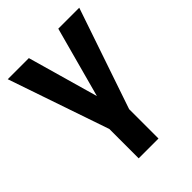

<svg xmlns="http://www.w3.org/2000/svg" viewBox="-209 -637 943 943"><g transform="rotate(-45 262.5 -165.5)"><path d="M160.9 -530.3 265.4 -162.1 365.3 -530.3H510.9L331.8 -4.7V199.2H194.2V-4.7L14.3 -530.3Z"/></g></svg>

Font: Pretendard GOV Variable
Style: Regular
Weight: 400
Designer: Base glyphs from Inter by Rasmus Andersson; Hangul glyphs from Noto Sans CJK(Source Han Sans) by Jang Soo-young and Kang
Foundry: Kil Hyung-jin
Version: Version 1.307;Glyphs 3.2 (3192)